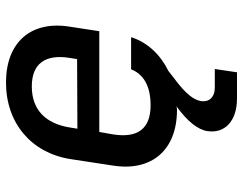

<svg xmlns="http://www.w3.org/2000/svg" viewBox="-105 -495 810 640"><g transform="rotate(-90 300.0 -175.0)"><path d="M292 210H379L390 136H328C295 136 279 116 283 90C287 65 309 38 353 5L384 -19C437 -45 479 -88 496 -143H389C372 -100 331 -78 269 -78C191 -78 159 -121 172 -203L180 -249H516L531 -347C552 -476 480 -560 345 -560C210 -560 111 -476 90 -347L68 -203C48 -75 119 10 254 10C259 10 263 9 266 8C216 44 188 79 183 111C174 169 216 210 292 210ZM195 -347C208 -428 254 -474 332 -474C408 -474 440 -429 427 -348L423 -323L191 -322Z"/></g></svg>

Font: JetBrains Mono SemiBold
Style: Italic
Weight: 472
Italic angle: -9°
Monospace: yes
Designer: Philipp Nurullin, Konstantin Bulenkov
Foundry: JetBrains
Version: Version 2.305